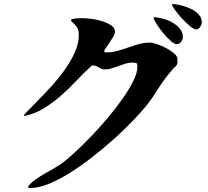

<svg xmlns="http://www.w3.org/2000/svg" viewBox="-20 -874 1040 960"><path d="M843 -854Q861 -853 886 -847Q911 -841 934 -830Q957 -819 973 -802Q989 -785 989 -763Q989 -752 981 -739.5Q973 -727 960 -727Q950 -727 931 -742.5Q912 -758 892.5 -779Q873 -800 857.5 -820.5Q842 -841 840 -851ZM751 -788Q770 -787 795 -780.5Q820 -774 842 -761.5Q864 -749 879 -731Q894 -713 894 -689Q894 -676 885.5 -664.5Q877 -653 863 -653Q852 -653 833.5 -669.5Q815 -686 797 -707.5Q779 -729 765 -751Q751 -773 747 -784ZM100 -297 102 -302Q125 -326 154 -355.5Q183 -385 213.5 -417Q244 -449 272.5 -484Q301 -519 323.5 -555Q346 -591 360 -627Q374 -663 374 -699Q374 -726 364 -739Q354 -752 336 -769L335 -773L337 -777Q353 -783 389 -783Q425 -783 462 -775.5Q499 -768 527 -753Q555 -738 555 -714Q555 -705 546.5 -690.5Q538 -676 528 -661.5Q518 -647 509.5 -634.5Q501 -622 501 -618Q501 -614 505 -613Q509 -612 512 -612Q540 -612 567 -619.5Q594 -627 621 -636.5Q648 -646 674.5 -653.5Q701 -661 730 -661Q742 -661 764.5 -653.5Q787 -646 810 -634Q833 -622 850 -607.5Q867 -593 867 -580Q867 -572 867.5 -565Q868 -558 864 -550Q862 -545 857 -541Q852 -537 848 -533Q838 -522 829 -510.5Q820 -499 811 -488Q785 -454 762.5 -417.5Q740 -381 713 -347Q687 -315 645.5 -271.5Q604 -228 553.5 -182.5Q503 -137 446.5 -92.5Q390 -48 334 -12.5Q278 23 226 44.5Q174 66 132 66Q113 66 125 53Q138 37 159.5 22Q181 7 205 -6.5Q229 -20 252 -33.5Q275 -47 293 -60Q317 -78 354.5 -112.5Q392 -147 433.5 -190Q475 -233 516.5 -282Q558 -331 591.5 -378.5Q625 -426 646 -468Q667 -510 667 -540Q667 -557 661.5 -559Q656 -561 641 -561Q623 -561 606 -555.5Q589 -550 572.5 -544Q556 -538 539 -532.5Q522 -527 504 -527Q495 -527 488 -530Q481 -533 474.5 -537Q468 -541 460.5 -544Q453 -547 444 -547Q440 -547 437 -544Q398 -509 361.5 -470Q325 -431 285 -396Q245 -361 201 -333.5Q157 -306 103 -294Z"/></svg>

Font: SoukouMincho
Style: Regular
Weight: 400
Designer: Dr. Ken Lunde (project architect, glyph set definition & overall production); Masataka HATTORI  (production & ideograph 
Foundry: Adobe Systems Incorporated
Version: Version 1.00